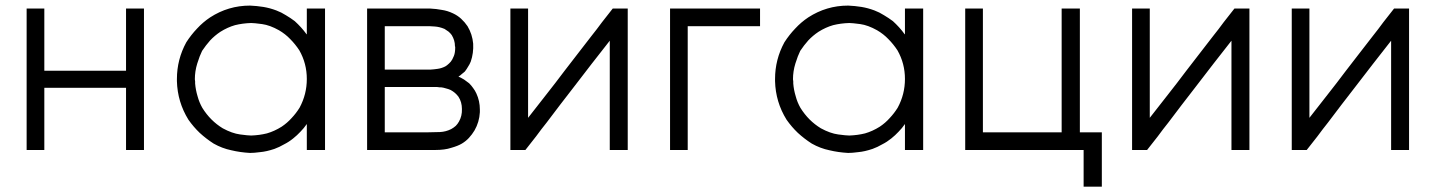

<svg xmlns="http://www.w3.org/2000/svg" viewBox="-20 -539 5234 700"><path d="M439.5 -281.2Q439.5 -305.7 439.5 -329.1Q439.5 -352.5 439.5 -377Q439.5 -394.5 439.5 -412.1Q439.5 -429.7 439.5 -447.3Q439.5 -461.9 439.5 -477.5Q439.5 -492.2 439.5 -507.8Q440.4 -507.8 442.4 -507.8Q444.3 -507.8 446.3 -507.8Q448.2 -507.8 450.2 -507.8Q452.1 -507.8 454.1 -507.8Q458 -507.8 461.9 -507.8Q465.8 -507.8 469.7 -507.8Q473.6 -507.8 477.5 -507.8Q481.4 -507.8 485.4 -507.8Q490.2 -507.8 495.1 -507.8Q500 -507.8 504.9 -507.8Q504.9 -505.9 504.9 -503.9Q504.9 -502 504.9 -500Q504.9 -443.4 504.9 -386.7Q504.9 -329.1 504.9 -272.5Q504.9 -233.4 504.9 -194.3Q504.9 -155.3 504.9 -116.2Q504.9 -85.9 504.9 -54.7Q504.9 -23.4 504.9 7.8Q502.9 7.8 501 7.8Q499 7.8 497.1 7.8Q492.2 7.8 486.3 7.8Q480.5 7.8 474.6 7.8Q470.7 7.8 466.8 7.8Q461.9 7.8 458 7.8Q453.1 7.8 448.2 7.8Q444.3 7.8 439.5 7.8Q439.5 5.9 439.5 3.9Q439.5 2 439.5 0Q439.5 -25.4 439.5 -51.8Q439.5 -77.1 439.5 -102.5Q439.5 -120.1 439.5 -137.7Q439.5 -155.3 439.5 -172.9Q439.5 -184.6 439.5 -196.3Q439.5 -207 439.5 -218.8Q405.3 -218.8 372.1 -218.8Q337.9 -218.8 304.7 -218.8Q280.3 -218.8 255.9 -218.8Q231.4 -218.8 207 -218.8Q191.4 -218.8 174.8 -218.8Q158.2 -218.8 141.6 -218.8Q141.6 -194.3 141.6 -170.9Q141.6 -147.5 141.6 -123Q141.6 -105.5 141.6 -87.9Q141.6 -70.3 141.6 -52.7Q141.6 -38.1 141.6 -22.5Q141.6 -7.8 141.6 7.8Q139.6 7.8 138.7 7.8Q136.7 7.8 134.8 7.8Q128.9 7.8 123 7.8Q117.2 7.8 111.3 7.8Q107.4 7.8 103.5 7.8Q99.6 7.8 95.7 7.8Q91.8 7.8 86.9 7.8Q82 7.8 77.1 7.8Q77.1 5.9 77.1 3.9Q77.1 2 77.1 0Q77.1 -56.6 77.1 -113.3Q77.1 -170.9 77.1 -227.5Q77.1 -266.6 77.1 -305.7Q77.1 -344.7 77.1 -383.8Q77.1 -414.1 77.1 -445.3Q77.1 -476.6 77.1 -507.8Q79.1 -507.8 81.1 -507.8Q83 -507.8 85 -507.8Q89.8 -507.8 95.7 -507.8Q101.6 -507.8 107.4 -507.8Q111.3 -507.8 115.2 -507.8Q119.1 -507.8 123 -507.8Q127.9 -507.8 132.8 -507.8Q137.7 -507.8 141.6 -507.8Q141.6 -505.9 141.6 -503.9Q141.6 -502 141.6 -500Q141.6 -474.6 141.6 -448.2Q141.6 -422.9 141.6 -397.5Q141.6 -379.9 141.6 -362.3Q141.6 -344.7 141.6 -327.1Q141.6 -315.4 141.6 -303.7Q141.6 -293 141.6 -281.2Q175.8 -281.2 209 -281.2Q243.2 -281.2 276.4 -281.2Q300.8 -281.2 325.2 -281.2Q349.6 -281.2 374 -281.2Q381.8 -281.2 389.6 -281.2Q398.4 -281.2 406.2 -281.2Q414.1 -281.2 422.9 -281.2Q430.7 -281.2 439.5 -281.2Z M1098.6 -413.1Q1098.6 -419.9 1098.6 -427.7Q1098.6 -434.6 1098.6 -441.4Q1098.6 -450.2 1098.6 -460Q1098.6 -468.8 1098.6 -477.5Q1098.6 -485.4 1098.6 -492.2Q1098.6 -500 1098.6 -507.8Q1100.6 -507.8 1102.5 -507.8Q1104.5 -507.8 1106.4 -507.8Q1108.4 -507.8 1110.4 -507.8Q1111.3 -507.8 1113.3 -507.8Q1117.2 -507.8 1121.1 -507.8Q1125 -507.8 1129.9 -507.8Q1133.8 -507.8 1137.7 -507.8Q1141.6 -507.8 1145.5 -507.8Q1150.4 -507.8 1155.3 -507.8Q1160.2 -507.8 1165 -507.8Q1165 -505.9 1165 -503.9Q1165 -502 1165 -500Q1165 -443.4 1165 -386.7Q1165 -329.1 1165 -272.5Q1165 -233.4 1165 -194.3Q1165 -155.3 1165 -116.2Q1165 -85.9 1165 -54.7Q1165 -23.4 1165 7.8Q1163.1 7.8 1161.1 7.8Q1159.2 7.8 1157.2 7.8Q1151.4 7.8 1145.5 7.8Q1139.6 7.8 1133.8 7.8Q1129.9 7.8 1126 7.8Q1122.1 7.8 1118.2 7.8Q1113.3 7.8 1108.4 7.8Q1103.5 7.8 1098.6 7.8Q1098.6 5.9 1098.6 3.9Q1098.6 2 1098.6 0Q1098.6 -12.7 1098.6 -25.4Q1098.6 -38.1 1098.6 -51.8Q1098.6 -60.5 1098.6 -69.3Q1098.6 -78.1 1098.6 -86.9Q1087.9 -71.3 1075.2 -58.6Q1063.5 -45.9 1048.8 -34.2Q1033.2 -21.5 1015.6 -12.7Q999 -2.9 980.5 3.9Q951.2 13.7 928.7 15.6Q906.2 18.6 891.6 18.6Q855.5 16.6 823.2 8.8Q790 2 758.8 -15.6Q731.4 -33.2 708 -54.7Q685.5 -76.2 667 -102.5Q627 -167 625 -243.2Q625 -247.1 625 -251Q625 -322.3 659.2 -384.8Q676.8 -412.1 698.2 -434.6Q719.7 -458 746.1 -475.6Q779.3 -497.1 815.4 -507.8Q851.6 -518.6 891.6 -518.6Q916 -517.6 940.4 -513.7Q963.9 -509.8 987.3 -501Q1005.9 -494.1 1022.5 -483.4Q1039.1 -473.6 1054.7 -461.9Q1066.4 -451.2 1077.1 -439.5Q1087.9 -427.7 1097.7 -414.1Q1098.6 -414.1 1098.6 -414.1Q1098.6 -413.1 1098.6 -413.1ZM690.4 -250Q690.4 -246.1 691.4 -242.2Q691.4 -238.3 691.4 -234.4Q693.4 -210.9 700.2 -188.5Q706.1 -166 717.8 -145.5Q732.4 -122.1 751 -103.5Q769.5 -85 792 -71.3Q826.2 -52.7 855.5 -48.8Q884.8 -44.9 895.5 -44.9Q925.8 -45.9 953.1 -52.7Q980.5 -60.5 1006.8 -77.1Q1027.3 -90.8 1043 -108.4Q1059.6 -126 1072.3 -146.5Q1098.6 -195.3 1098.6 -251Q1098.6 -307.6 1071.3 -355.5Q1056.6 -377.9 1038.1 -396.5Q1020.5 -415 997.1 -428.7Q963.9 -447.3 935.5 -451.2Q906.2 -455.1 895.5 -455.1Q864.3 -454.1 836.9 -447.3Q809.6 -439.5 783.2 -422.9Q762.7 -409.2 746.1 -391.6Q730.5 -374 716.8 -353.5Q708 -335.9 699.2 -307.6Q690.4 -279.3 690.4 -250Z M1651.4 -259.8Q1662.1 -254.9 1671.9 -249Q1681.6 -242.2 1690.4 -235.4Q1699.2 -226.6 1705.1 -217.8Q1711.9 -209 1716.8 -198.2Q1729.5 -170.9 1729.5 -139.6Q1729.5 -134.8 1729.5 -129.9Q1727.5 -93.8 1710 -63.5Q1701.2 -48.8 1689.5 -36.1Q1678.7 -24.4 1664.1 -15.6Q1649.4 -6.8 1625 0Q1601.6 7.8 1567.4 7.8Q1538.1 7.8 1508.8 7.8Q1480.5 7.8 1451.2 7.8Q1431.6 7.8 1412.1 7.8Q1393.6 7.8 1374 7.8Q1360.4 7.8 1345.7 7.8Q1332 7.8 1318.4 7.8Q1318.4 5.9 1318.4 3.9Q1318.4 2 1318.4 0Q1318.4 -56.6 1318.4 -113.3Q1318.4 -170.9 1318.4 -227.5Q1318.4 -266.6 1318.4 -305.7Q1318.4 -344.7 1318.4 -383.8Q1318.4 -414.1 1318.4 -445.3Q1318.4 -476.6 1318.4 -507.8Q1320.3 -507.8 1322.3 -507.8Q1324.2 -507.8 1326.2 -507.8Q1350.6 -507.8 1376 -507.8Q1401.4 -507.8 1426.8 -507.8Q1444.3 -507.8 1461.9 -507.8Q1479.5 -507.8 1497.1 -507.8Q1502.9 -507.8 1507.8 -507.8Q1513.7 -507.8 1519.5 -507.8Q1523.4 -507.8 1533.2 -507.8Q1542 -507.8 1548.8 -507.8Q1570.3 -506.8 1590.8 -502.9Q1611.3 -500 1631.8 -490.2Q1648.4 -482.4 1661.1 -470.7Q1674.8 -458 1684.6 -443.4Q1702.1 -414.1 1705.1 -379.9Q1707 -345.7 1696.3 -314.5Q1692.4 -304.7 1686.5 -295.9Q1681.6 -287.1 1674.8 -278.3Q1668.9 -273.4 1663.1 -268.6Q1658.2 -263.7 1651.4 -259.8Q1651.4 -259.8 1651.4 -259.8Q1651.4 -259.8 1651.4 -259.8ZM1548.8 -285.2Q1563.5 -286.1 1576.2 -288.1Q1589.8 -290 1603.5 -296.9Q1611.3 -301.8 1617.2 -307.6Q1624 -313.5 1628.9 -322.3Q1629.9 -324.2 1634.8 -335Q1639.6 -346.7 1639.6 -366.2Q1639.6 -367.2 1639.6 -368.2Q1639.6 -369.1 1638.7 -370.1Q1638.7 -381.8 1635.7 -391.6Q1632.8 -401.4 1627 -411.1Q1622.1 -418 1615.2 -423.8Q1608.4 -428.7 1600.6 -433.6Q1582 -441.4 1564.5 -442.4Q1546.9 -443.4 1548.8 -443.4Q1539.1 -443.4 1528.3 -443.4Q1518.6 -443.4 1508.8 -443.4Q1495.1 -443.4 1481.4 -443.4Q1467.8 -443.4 1454.1 -443.4Q1436.5 -443.4 1418.9 -443.4Q1401.4 -443.4 1382.8 -443.4Q1382.8 -435.5 1382.8 -426.8Q1382.8 -418.9 1382.8 -410.2Q1382.8 -397.5 1382.8 -383.8Q1382.8 -370.1 1382.8 -356.4Q1382.8 -338.9 1382.8 -321.3Q1382.8 -303.7 1382.8 -285.2Q1391.6 -285.2 1399.4 -285.2Q1408.2 -285.2 1416 -285.2Q1429.7 -285.2 1443.4 -285.2Q1457 -285.2 1469.7 -285.2Q1483.4 -285.2 1497.1 -285.2Q1510.7 -285.2 1524.4 -285.2Q1530.3 -285.2 1537.1 -285.2Q1543.9 -285.2 1548.8 -285.2ZM1382.8 -221.7Q1382.8 -212.9 1382.8 -204.1Q1382.8 -195.3 1382.8 -186.5Q1382.8 -172.9 1382.8 -159.2Q1382.8 -144.5 1382.8 -130.9Q1382.8 -112.3 1382.8 -93.8Q1382.8 -75.2 1382.8 -56.6Q1392.6 -56.6 1402.3 -56.6Q1411.1 -56.6 1420.9 -56.6Q1435.5 -56.6 1450.2 -56.6Q1465.8 -56.6 1480.5 -56.6Q1495.1 -56.6 1510.7 -56.6Q1525.4 -56.6 1540 -56.6Q1562.5 -56.6 1584 -57.6Q1605.5 -58.6 1625 -68.4Q1633.8 -73.2 1641.6 -80.1Q1648.4 -86.9 1653.3 -95.7Q1665 -116.2 1664.1 -141.6Q1664.1 -167 1651.4 -186.5Q1645.5 -194.3 1638.7 -200.2Q1631.8 -206.1 1623 -210.9Q1614.3 -214.8 1605.5 -216.8Q1596.7 -219.7 1587.9 -220.7Q1585.9 -220.7 1585 -220.7Q1583 -220.7 1582 -220.7Q1579.1 -220.7 1574.2 -221.7Q1568.4 -221.7 1567.4 -221.7Q1555.7 -221.7 1543.9 -221.7Q1532.2 -221.7 1520.5 -221.7Q1504.9 -221.7 1488.3 -221.7Q1472.7 -221.7 1456.1 -221.7Q1442.4 -221.7 1427.7 -221.7Q1413.1 -221.7 1398.4 -221.7Q1394.5 -221.7 1390.6 -221.7Q1386.7 -221.7 1382.8 -221.7Z M1905.3 -109.4Q1938.5 -151.4 1971.7 -194.3Q2004.9 -236.3 2037.1 -279.3Q2062.5 -311.5 2086.9 -343.8Q2112.3 -376 2136.7 -408.2Q2156.2 -432.6 2174.8 -458Q2194.3 -482.4 2213.9 -507.8Q2214.8 -507.8 2214.8 -507.8Q2215.8 -507.8 2216.8 -507.8Q2218.8 -507.8 2220.7 -507.8Q2221.7 -507.8 2223.6 -507.8Q2226.6 -507.8 2230.5 -507.8Q2233.4 -507.8 2237.3 -507.8Q2240.2 -507.8 2244.1 -507.8Q2247.1 -507.8 2251 -507.8Q2254.9 -507.8 2259.8 -507.8Q2264.6 -507.8 2268.6 -507.8Q2268.6 -505.9 2268.6 -503.9Q2268.6 -502 2268.6 -500Q2268.6 -443.4 2268.6 -386.7Q2268.6 -329.1 2268.6 -272.5Q2268.6 -233.4 2268.6 -194.3Q2268.6 -155.3 2268.6 -116.2Q2268.6 -85.9 2268.6 -54.7Q2268.6 -23.4 2268.6 7.8Q2266.6 7.8 2264.6 7.8Q2262.7 7.8 2260.7 7.8Q2255.9 7.8 2250 7.8Q2244.1 7.8 2238.3 7.8Q2234.4 7.8 2230.5 7.8Q2225.6 7.8 2221.7 7.8Q2216.8 7.8 2211.9 7.8Q2208 7.8 2203.1 7.8Q2203.1 5.9 2203.1 3.9Q2203.1 2 2203.1 0Q2203.1 -46.9 2203.1 -93.8Q2203.1 -140.6 2203.1 -187.5Q2203.1 -219.7 2203.1 -252Q2203.1 -284.2 2203.1 -316.4Q2203.1 -335 2203.1 -353.5Q2203.1 -372.1 2203.1 -390.6Q2169.9 -348.6 2136.7 -305.7Q2104.5 -263.7 2071.3 -220.7Q2046.9 -188.5 2021.5 -156.2Q1997.1 -124 1972.7 -91.8Q1953.1 -67.4 1934.6 -42Q1915 -17.6 1895.5 7.8Q1894.5 7.8 1893.6 7.8Q1893.6 7.8 1892.6 7.8Q1886.7 7.8 1881.8 7.8Q1877 7.8 1872.1 7.8Q1869.1 7.8 1865.2 7.8Q1862.3 7.8 1858.4 7.8Q1853.5 7.8 1849.6 7.8Q1844.7 7.8 1840.8 7.8Q1840.8 5.9 1840.8 3.9Q1840.8 2 1840.8 0Q1840.8 -56.6 1840.8 -113.3Q1840.8 -170.9 1840.8 -227.5Q1840.8 -266.6 1840.8 -305.7Q1840.8 -344.7 1840.8 -383.8Q1840.8 -414.1 1840.8 -445.3Q1840.8 -476.6 1840.8 -507.8Q1842.8 -507.8 1844.7 -507.8Q1846.7 -507.8 1848.6 -507.8Q1853.5 -507.8 1859.4 -507.8Q1865.2 -507.8 1871.1 -507.8Q1875 -507.8 1878.9 -507.8Q1882.8 -507.8 1886.7 -507.8Q1891.6 -507.8 1896.5 -507.8Q1901.4 -507.8 1905.3 -507.8Q1905.3 -505.9 1905.3 -503.9Q1905.3 -502 1905.3 -500Q1905.3 -453.1 1905.3 -406.2Q1905.3 -359.4 1905.3 -312.5Q1905.3 -280.3 1905.3 -248Q1905.3 -215.8 1905.3 -183.6Q1905.3 -172.9 1905.3 -162.1Q1905.3 -151.4 1905.3 -140.6Q1905.3 -132.8 1905.3 -125Q1905.3 -117.2 1905.3 -109.4Z M2487.3 -443.4Q2487.3 -394.5 2487.3 -344.7Q2487.3 -294.9 2487.3 -246.1Q2487.3 -210.9 2487.3 -175.8Q2487.3 -140.6 2487.3 -105.5Q2487.3 -77.1 2487.3 -48.8Q2487.3 -20.5 2487.3 7.8Q2485.4 7.8 2484.4 7.8Q2482.4 7.8 2480.5 7.8Q2474.6 7.8 2468.8 7.8Q2462.9 7.8 2457 7.8Q2453.1 7.8 2449.2 7.8Q2445.3 7.8 2441.4 7.8Q2437.5 7.8 2432.6 7.8Q2427.7 7.8 2422.9 7.8Q2422.9 5.9 2422.9 3.9Q2422.9 2 2422.9 0Q2422.9 -56.6 2422.9 -113.3Q2422.9 -170.9 2422.9 -227.5Q2422.9 -266.6 2422.9 -305.7Q2422.9 -344.7 2422.9 -383.8Q2422.9 -414.1 2422.9 -445.3Q2422.9 -476.6 2422.9 -507.8Q2424.8 -507.8 2426.8 -507.8Q2428.7 -507.8 2430.7 -507.8Q2465.8 -507.8 2501 -507.8Q2537.1 -507.8 2572.3 -507.8Q2596.7 -507.8 2621.1 -507.8Q2645.5 -507.8 2669.9 -507.8Q2690.4 -507.8 2710 -507.8Q2730.5 -507.8 2751 -507.8Q2751 -505.9 2751 -503.9Q2751 -502 2751 -500Q2751 -498 2751 -496.1Q2751 -495.1 2751 -493.2Q2751 -489.3 2751 -485.4Q2751 -481.4 2751 -477.5Q2751 -473.6 2751 -469.7Q2751 -465.8 2751 -462.9Q2751 -458 2751 -453.1Q2751 -448.2 2751 -443.4Q2749 -443.4 2747.1 -443.4Q2745.1 -443.4 2743.2 -443.4Q2712.9 -443.4 2683.6 -443.4Q2653.3 -443.4 2624 -443.4Q2603.5 -443.4 2583 -443.4Q2562.5 -443.4 2542 -443.4Q2535.2 -443.4 2528.3 -443.4Q2521.5 -443.4 2514.6 -443.4Q2507.8 -443.4 2501 -443.4Q2494.1 -443.4 2487.3 -443.4Z M3279.3 -413.1Q3279.3 -419.9 3279.3 -427.7Q3279.3 -434.6 3279.3 -441.4Q3279.3 -450.2 3279.3 -460Q3279.3 -468.8 3279.3 -477.5Q3279.3 -485.4 3279.3 -492.2Q3279.3 -500 3279.3 -507.8Q3281.2 -507.8 3283.2 -507.8Q3285.2 -507.8 3287.1 -507.8Q3289.1 -507.8 3291 -507.8Q3292 -507.8 3293.9 -507.8Q3297.9 -507.8 3301.8 -507.8Q3305.7 -507.8 3310.5 -507.8Q3314.5 -507.8 3318.4 -507.8Q3322.3 -507.8 3326.2 -507.8Q3331.1 -507.8 3335.9 -507.8Q3340.8 -507.8 3345.7 -507.8Q3345.7 -505.9 3345.7 -503.9Q3345.7 -502 3345.7 -500Q3345.7 -443.4 3345.7 -386.7Q3345.7 -329.1 3345.7 -272.5Q3345.7 -233.4 3345.7 -194.3Q3345.7 -155.3 3345.7 -116.2Q3345.7 -85.9 3345.7 -54.7Q3345.7 -23.4 3345.7 7.8Q3343.8 7.8 3341.8 7.8Q3339.8 7.8 3337.9 7.8Q3332 7.8 3326.2 7.8Q3320.3 7.8 3314.5 7.8Q3310.5 7.8 3306.6 7.8Q3302.7 7.8 3298.8 7.8Q3293.9 7.8 3289.1 7.8Q3284.2 7.8 3279.3 7.8Q3279.3 5.9 3279.3 3.9Q3279.3 2 3279.3 0Q3279.3 -12.7 3279.3 -25.4Q3279.3 -38.1 3279.3 -51.8Q3279.3 -60.5 3279.3 -69.3Q3279.3 -78.1 3279.3 -86.9Q3268.6 -71.3 3255.9 -58.6Q3244.1 -45.9 3229.5 -34.2Q3213.9 -21.5 3196.3 -12.7Q3179.7 -2.9 3161.1 3.9Q3131.8 13.7 3109.4 15.6Q3086.9 18.6 3072.3 18.6Q3036.1 16.6 3003.9 8.8Q2970.7 2 2939.5 -15.6Q2912.1 -33.2 2888.7 -54.7Q2866.2 -76.2 2847.7 -102.5Q2807.6 -167 2805.7 -243.2Q2805.7 -247.1 2805.7 -251Q2805.7 -322.3 2839.8 -384.8Q2857.4 -412.1 2878.9 -434.6Q2900.4 -458 2926.8 -475.6Q2960 -497.1 2996.1 -507.8Q3032.2 -518.6 3072.3 -518.6Q3096.7 -517.6 3121.1 -513.7Q3144.5 -509.8 3168 -501Q3186.5 -494.1 3203.1 -483.4Q3219.7 -473.6 3235.4 -461.9Q3247.1 -451.2 3257.8 -439.5Q3268.6 -427.7 3278.3 -414.1Q3279.3 -414.1 3279.3 -414.1Q3279.3 -413.1 3279.3 -413.1ZM2871.1 -250Q2871.1 -246.1 2872.1 -242.2Q2872.1 -238.3 2872.1 -234.4Q2874 -210.9 2880.9 -188.5Q2886.7 -166 2898.4 -145.5Q2913.1 -122.1 2931.6 -103.5Q2950.2 -85 2972.7 -71.3Q3006.8 -52.7 3036.1 -48.8Q3065.4 -44.9 3076.2 -44.9Q3106.4 -45.9 3133.8 -52.7Q3161.1 -60.5 3187.5 -77.1Q3208 -90.8 3223.6 -108.4Q3240.2 -126 3252.9 -146.5Q3279.3 -195.3 3279.3 -251Q3279.3 -307.6 3252 -355.5Q3237.3 -377.9 3218.8 -396.5Q3201.2 -415 3177.7 -428.7Q3144.5 -447.3 3116.2 -451.2Q3086.9 -455.1 3076.2 -455.1Q3044.9 -454.1 3017.6 -447.3Q2990.2 -439.5 2963.9 -422.9Q2943.4 -409.2 2926.8 -391.6Q2911.1 -374 2897.5 -353.5Q2888.7 -335.9 2879.9 -307.6Q2871.1 -279.3 2871.1 -250Z M3850.6 -56.6Q3850.6 -105.5 3850.6 -155.3Q3850.6 -205.1 3850.6 -253.9Q3850.6 -289.1 3850.6 -324.2Q3850.6 -359.4 3850.6 -394.5Q3850.6 -422.9 3850.6 -451.2Q3850.6 -479.5 3850.6 -507.8Q3852.5 -507.8 3854.5 -507.8Q3856.4 -507.8 3858.4 -507.8Q3864.3 -507.8 3870.1 -507.8Q3876 -507.8 3881.8 -507.8Q3885.7 -507.8 3889.6 -507.8Q3893.6 -507.8 3897.5 -507.8Q3902.3 -507.8 3907.2 -507.8Q3912.1 -507.8 3917 -507.8Q3917 -505.9 3917 -503.9Q3917 -502 3917 -500Q3917 -448.2 3917 -397.5Q3917 -345.7 3917 -294.9Q3917 -259.8 3917 -224.6Q3917 -189.5 3917 -154.3Q3917 -129.9 3917 -105.5Q3917 -81.1 3917 -56.6Q3923.8 -56.6 3931.6 -56.6Q3938.5 -56.6 3945.3 -56.6Q3952.1 -56.6 3958 -56.6Q3964.8 -56.6 3970.7 -56.6Q3977.5 -56.6 3983.4 -56.6Q3990.2 -56.6 3997.1 -56.6Q3997.1 -54.7 3997.1 -52.7Q3997.1 -50.8 3997.1 -48.8Q3997.1 -28.3 3997.1 -7.8Q3997.1 13.7 3997.1 34.2Q3997.1 48.8 3997.1 62.5Q3997.1 77.1 3997.1 90.8Q3997.1 103.5 3997.1 116.2Q3997.1 128.9 3997.1 141.6Q3995.1 141.6 3993.2 141.6Q3991.2 141.6 3989.3 141.6Q3983.4 141.6 3977.5 141.6Q3971.7 141.6 3965.8 141.6Q3961.9 141.6 3958 141.6Q3954.1 141.6 3950.2 141.6Q3945.3 141.6 3940.4 141.6Q3935.5 141.6 3930.7 141.6Q3930.7 139.6 3930.7 137.7Q3930.7 135.7 3930.7 133.8Q3930.7 119.1 3930.7 103.5Q3930.7 87.9 3930.7 73.2Q3930.7 62.5 3930.7 51.8Q3930.7 42 3930.7 31.2Q3930.7 25.4 3930.7 19.5Q3930.7 13.7 3930.7 7.8Q3883.8 7.8 3835.9 7.8Q3789.1 7.8 3742.2 7.8Q3708 7.8 3674.8 7.8Q3640.6 7.8 3607.4 7.8Q3580.1 7.8 3552.7 7.8Q3526.4 7.8 3499 7.8Q3499 5.9 3499 3.9Q3499 2 3499 0Q3499 -56.6 3499 -113.3Q3499 -170.9 3499 -227.5Q3499 -266.6 3499 -305.7Q3499 -344.7 3499 -383.8Q3499 -414.1 3499 -445.3Q3499 -476.6 3499 -507.8Q3501 -507.8 3502.9 -507.8Q3504.9 -507.8 3506.8 -507.8Q3511.7 -507.8 3517.6 -507.8Q3523.4 -507.8 3529.3 -507.8Q3533.2 -507.8 3537.1 -507.8Q3541 -507.8 3544.9 -507.8Q3549.8 -507.8 3554.7 -507.8Q3559.6 -507.8 3563.5 -507.8Q3563.5 -505.9 3563.5 -503.9Q3563.5 -502 3563.5 -500Q3563.5 -448.2 3563.5 -397.5Q3563.5 -345.7 3563.5 -294.9Q3563.5 -259.8 3563.5 -224.6Q3563.5 -189.5 3563.5 -154.3Q3563.5 -129.9 3563.5 -105.5Q3563.5 -81.1 3563.5 -56.6Q3596.7 -56.6 3628.9 -56.6Q3661.1 -56.6 3693.4 -56.6Q3716.8 -56.6 3741.2 -56.6Q3764.6 -56.6 3788.1 -56.6Q3795.9 -56.6 3803.7 -56.6Q3811.5 -56.6 3819.3 -56.6Q3827.1 -56.6 3835 -56.6Q3842.8 -56.6 3850.6 -56.6Z M4171.9 -109.4Q4205.1 -151.4 4238.3 -194.3Q4271.5 -236.3 4303.7 -279.3Q4329.1 -311.5 4353.5 -343.8Q4378.9 -376 4403.3 -408.2Q4422.9 -432.6 4441.4 -458Q4460.9 -482.4 4480.5 -507.8Q4481.4 -507.8 4481.4 -507.8Q4482.4 -507.8 4483.4 -507.8Q4485.4 -507.8 4487.3 -507.8Q4488.3 -507.8 4490.2 -507.8Q4493.2 -507.8 4497.1 -507.8Q4500 -507.8 4503.9 -507.8Q4506.8 -507.8 4510.7 -507.8Q4513.7 -507.8 4517.6 -507.8Q4521.5 -507.8 4526.4 -507.8Q4531.2 -507.8 4535.2 -507.8Q4535.2 -505.9 4535.2 -503.9Q4535.2 -502 4535.2 -500Q4535.2 -443.4 4535.2 -386.7Q4535.2 -329.1 4535.2 -272.5Q4535.2 -233.4 4535.2 -194.3Q4535.2 -155.3 4535.2 -116.2Q4535.2 -85.9 4535.2 -54.7Q4535.2 -23.4 4535.2 7.8Q4533.2 7.8 4531.2 7.8Q4529.3 7.8 4527.3 7.8Q4522.5 7.8 4516.6 7.8Q4510.7 7.8 4504.9 7.8Q4501 7.8 4497.1 7.8Q4492.2 7.8 4488.3 7.8Q4483.4 7.8 4478.5 7.8Q4474.6 7.8 4469.7 7.8Q4469.7 5.9 4469.7 3.9Q4469.7 2 4469.7 0Q4469.7 -46.9 4469.7 -93.8Q4469.7 -140.6 4469.7 -187.5Q4469.7 -219.7 4469.7 -252Q4469.7 -284.2 4469.7 -316.4Q4469.7 -335 4469.7 -353.5Q4469.7 -372.1 4469.7 -390.6Q4436.5 -348.6 4403.3 -305.7Q4371.1 -263.7 4337.9 -220.7Q4313.5 -188.5 4288.1 -156.2Q4263.7 -124 4239.3 -91.8Q4219.7 -67.4 4201.2 -42Q4181.6 -17.6 4162.1 7.8Q4161.1 7.8 4160.2 7.8Q4160.2 7.8 4159.2 7.8Q4153.3 7.8 4148.4 7.8Q4143.6 7.8 4138.7 7.8Q4135.7 7.8 4131.8 7.8Q4128.9 7.8 4125 7.8Q4120.1 7.8 4116.2 7.8Q4111.3 7.8 4107.4 7.8Q4107.4 5.9 4107.4 3.9Q4107.4 2 4107.4 0Q4107.4 -56.6 4107.4 -113.3Q4107.4 -170.9 4107.4 -227.5Q4107.4 -266.6 4107.4 -305.7Q4107.4 -344.7 4107.4 -383.8Q4107.4 -414.1 4107.4 -445.3Q4107.4 -476.6 4107.4 -507.8Q4109.4 -507.8 4111.3 -507.8Q4113.3 -507.8 4115.2 -507.8Q4120.1 -507.8 4126 -507.8Q4131.8 -507.8 4137.7 -507.8Q4141.6 -507.8 4145.5 -507.8Q4149.4 -507.8 4153.3 -507.8Q4158.2 -507.8 4163.1 -507.8Q4168 -507.8 4171.9 -507.8Q4171.9 -505.9 4171.9 -503.9Q4171.9 -502 4171.9 -500Q4171.9 -453.1 4171.9 -406.2Q4171.9 -359.4 4171.9 -312.5Q4171.9 -280.3 4171.9 -248Q4171.9 -215.8 4171.9 -183.6Q4171.9 -172.9 4171.9 -162.1Q4171.9 -151.4 4171.9 -140.6Q4171.9 -132.8 4171.9 -125Q4171.9 -117.2 4171.9 -109.4Z M4753.9 -109.4Q4787.1 -151.4 4820.3 -194.3Q4853.5 -236.3 4885.7 -279.3Q4911.1 -311.5 4935.5 -343.8Q4960.9 -376 4985.4 -408.2Q5004.9 -432.6 5023.4 -458Q5043 -482.4 5062.5 -507.8Q5063.5 -507.8 5063.5 -507.8Q5064.5 -507.8 5065.4 -507.8Q5067.4 -507.8 5069.3 -507.8Q5070.3 -507.8 5072.3 -507.8Q5075.2 -507.8 5079.1 -507.8Q5082 -507.8 5085.9 -507.8Q5088.9 -507.8 5092.8 -507.8Q5095.7 -507.8 5099.6 -507.8Q5103.5 -507.8 5108.4 -507.8Q5113.3 -507.8 5117.2 -507.8Q5117.2 -505.9 5117.2 -503.9Q5117.2 -502 5117.2 -500Q5117.2 -443.4 5117.2 -386.7Q5117.2 -329.1 5117.2 -272.5Q5117.2 -233.4 5117.2 -194.3Q5117.2 -155.3 5117.2 -116.2Q5117.2 -85.9 5117.2 -54.7Q5117.2 -23.4 5117.2 7.8Q5115.2 7.8 5113.3 7.8Q5111.3 7.8 5109.4 7.8Q5104.5 7.8 5098.6 7.8Q5092.8 7.8 5086.9 7.8Q5083 7.8 5079.1 7.8Q5074.2 7.8 5070.3 7.8Q5065.4 7.8 5060.5 7.8Q5056.6 7.8 5051.8 7.8Q5051.8 5.9 5051.8 3.9Q5051.8 2 5051.8 0Q5051.8 -46.9 5051.8 -93.8Q5051.8 -140.6 5051.8 -187.5Q5051.8 -219.7 5051.8 -252Q5051.8 -284.2 5051.8 -316.4Q5051.8 -335 5051.8 -353.5Q5051.8 -372.1 5051.8 -390.6Q5018.6 -348.6 4985.4 -305.7Q4953.1 -263.7 4919.9 -220.7Q4895.5 -188.5 4870.1 -156.2Q4845.7 -124 4821.3 -91.8Q4801.8 -67.4 4783.2 -42Q4763.7 -17.6 4744.1 7.8Q4743.2 7.8 4742.2 7.8Q4742.2 7.8 4741.2 7.8Q4735.4 7.8 4730.5 7.8Q4725.6 7.8 4720.7 7.8Q4717.8 7.8 4713.9 7.8Q4710.9 7.8 4707 7.8Q4702.1 7.8 4698.2 7.8Q4693.4 7.8 4689.5 7.8Q4689.5 5.9 4689.5 3.9Q4689.5 2 4689.5 0Q4689.5 -56.6 4689.5 -113.3Q4689.5 -170.9 4689.5 -227.5Q4689.5 -266.6 4689.5 -305.7Q4689.5 -344.7 4689.5 -383.8Q4689.5 -414.1 4689.5 -445.3Q4689.5 -476.6 4689.5 -507.8Q4691.4 -507.8 4693.4 -507.8Q4695.3 -507.8 4697.3 -507.8Q4702.1 -507.8 4708 -507.8Q4713.9 -507.8 4719.7 -507.8Q4723.6 -507.8 4727.5 -507.8Q4731.4 -507.8 4735.4 -507.8Q4740.2 -507.8 4745.1 -507.8Q4750 -507.8 4753.9 -507.8Q4753.9 -505.9 4753.9 -503.9Q4753.9 -502 4753.9 -500Q4753.9 -453.1 4753.9 -406.2Q4753.9 -359.4 4753.9 -312.5Q4753.9 -280.3 4753.9 -248Q4753.9 -215.8 4753.9 -183.6Q4753.9 -172.9 4753.9 -162.1Q4753.9 -151.4 4753.9 -140.6Q4753.9 -132.8 4753.9 -125Q4753.9 -117.2 4753.9 -109.4Z"/></svg>

Font: LeFont
Style: Light
Weight: 300
Designer: Leryon MEDIA
Version: Version 1.0